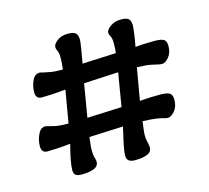

<svg xmlns="http://www.w3.org/2000/svg" viewBox="-75 -538 690 634"><g transform="rotate(-15 270.0 -220.5)"><path d="M132 10Q116 10 110 5Q104 0 104 -12Q104 -26 108.5 -49Q113 -72 120 -98Q93 -95 73 -94Q53 -93 41 -93Q21 -93 21 -116Q21 -136 30 -155.5Q39 -175 55 -175Q58 -175 64 -173Q71 -171 86 -167.5Q101 -164 132 -164L151 -275Q122 -272 101.5 -271Q81 -270 69 -270Q49 -270 49 -293Q49 -313 57.5 -332Q66 -351 83 -351Q86 -351 92 -349Q99 -348 114 -344.5Q129 -341 160 -341Q163 -364 163 -380Q163 -392 161.5 -398Q160 -404 157 -409Q155 -415 155 -419Q155 -429 169.5 -440Q184 -451 206 -451Q225 -451 232.5 -444.5Q240 -438 240 -421Q240 -415 236.5 -393Q233 -371 228 -343L343 -348Q344 -356 344.5 -364.5Q345 -373 345 -380Q345 -392 343.5 -398Q342 -404 339 -409Q336 -414 336 -419Q336 -429 351 -440Q366 -451 388 -451Q407 -451 414 -444.5Q421 -438 421 -421Q421 -416 418.5 -396.5Q416 -377 411 -351Q432 -353 451 -353.5Q470 -354 476 -354Q499 -354 508 -348.5Q517 -343 517 -326Q517 -303 505 -288.5Q493 -274 482 -274Q478 -274 474.5 -274.5Q471 -275 467 -276Q460 -278 444.5 -281Q429 -284 398 -285L379 -175Q401 -177 421.5 -177.5Q442 -178 448 -178Q471 -178 480.5 -172.5Q490 -167 490 -150Q490 -126 477.5 -111.5Q465 -97 454 -97Q447 -97 439 -100Q432 -102 416.5 -104.5Q401 -107 370 -108Q369 -100 367 -84.5Q365 -69 365 -62Q365 -52 366.5 -44.5Q368 -37 369 -32Q371 -24 371 -19Q371 -3 355 3.5Q339 10 313 10Q285 10 285 -12Q285 -26 290.5 -52.5Q296 -79 303 -108L187 -103Q186 -93 184.5 -81Q183 -69 183 -59Q183 -41 186 -33Q189 -24 189 -19Q189 -3 173 3.5Q157 10 132 10ZM216 -279 197 -166 315 -171 334 -285Z"/></g></svg>

Font: Akaya Telivigala
Style: Regular
Weight: 400
Designer: Vaishnavi Murthy Yerkadithaya, Juan Luis Blanco Aristondo
Version: Version 1.002; ttfautohint (v1.8.3)